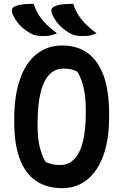

<svg xmlns="http://www.w3.org/2000/svg" viewBox="-20 -956 640 996"><path d="M302 -720Q382 -720 436 -680Q490 -640 518 -562Q546 -484 546 -368V-348Q546 -231 516 -149Q486 -67 431.5 -23.5Q377 20 303 20Q221 20 165.5 -18.5Q110 -57 82 -133Q54 -209 54 -320V-340Q54 -461 84 -546Q114 -631 170 -675.5Q226 -720 302 -720ZM175 -303Q175 -233 188 -186Q201 -139 218 -115Q237 -107 253.5 -103.5Q270 -100 292 -100Q336 -100 366 -131.5Q396 -163 410.5 -223.5Q425 -284 425 -370V-386Q425 -435 419 -473Q413 -511 403 -538.5Q393 -566 381 -584Q362 -594 346.5 -597Q331 -600 308 -600Q264 -600 234 -567Q204 -534 189.5 -471Q175 -408 175 -319ZM155 -936Q165 -905 181 -879Q197 -853 221 -829.5Q245 -806 276 -783Q263 -778 251.5 -774.5Q240 -771 228.5 -770Q217 -769 204 -769Q184 -769 170 -771.5Q156 -774 140 -782Q119 -794 100.5 -809Q82 -824 68.5 -842.5Q55 -861 46 -881Q40 -896 42 -906Q44 -916 56 -922Q68 -928 83 -931Q98 -934 116 -935Q134 -936 155 -936ZM360 -936Q370 -905 386 -879Q402 -853 426 -829.5Q450 -806 481 -783Q468 -778 456.5 -774.5Q445 -771 433.5 -770Q422 -769 409 -769Q389 -769 375 -771.5Q361 -774 345 -782Q324 -794 305.5 -809Q287 -824 273.5 -842.5Q260 -861 251 -881Q245 -896 247 -906Q249 -916 261 -922Q273 -928 288 -931Q303 -934 321 -935Q339 -936 360 -936Z"/></svg>

Font: Recursive Monospace Casual SemiBold
Style: Regular
Weight: 600
Version: Version 1.047